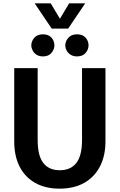

<svg xmlns="http://www.w3.org/2000/svg" viewBox="-20 -1107 715 1147"><path d="M205 -700V-271Q205 -176 239 -133Q273 -90 337 -90Q402 -90 436 -133.5Q470 -177 470 -271V-700H610V-262Q610 -176 577 -112.5Q544 -49 483 -14.5Q422 20 336 20Q251 20 190 -14.5Q129 -49 97 -112Q65 -175 65 -262V-700ZM167 -836Q167 -860 184.5 -881Q202 -902 237 -902Q270 -902 287.5 -882Q305 -862 305 -836Q305 -812 287.5 -791Q270 -770 237 -770Q214 -770 198.5 -780Q183 -790 175 -805.5Q167 -821 167 -836ZM370 -836Q370 -860 388 -881Q406 -902 440 -902Q474 -902 491.5 -882Q509 -862 509 -836Q509 -812 491.5 -791Q474 -770 440 -770Q418 -770 402 -780Q386 -790 378 -805.5Q370 -821 370 -836ZM187 -1087H283L338 -995L393 -1087H489L387 -936H289Z"/></svg>

Font: Moderustic SemiBold
Style: Regular
Weight: 600
Designer: Tural Alisoy
Foundry: TAFT Foundry
Version: Version 2.120